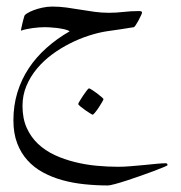

<svg xmlns="http://www.w3.org/2000/svg" viewBox="-20 -212 554 587"><path d="M492.2 293Q492.2 293.9 480.2 299.1Q468.3 304.2 450 311Q431.6 317.9 409.4 325.7Q387.2 333.5 366.9 340.1Q346.7 346.7 331.1 350.8Q315.4 355 310.1 355Q273.9 355 238.5 351.3Q203.1 347.7 171.1 338.9Q139.2 330.1 111.6 315.2Q84 300.3 64 278.1Q43.9 255.9 32.5 225.8Q21 195.8 21 155.8Q21 110.4 33.2 70.6Q45.4 30.8 67.9 -3.2Q90.3 -37.1 122.1 -65.4Q153.8 -93.8 192.9 -116.2Q187.5 -120.1 176.5 -122.6Q165.5 -125 153.8 -126.5Q142.1 -127.9 131.8 -128.4Q121.6 -128.9 117.2 -128.9Q100.6 -128.9 80.1 -126.2Q59.6 -123.5 43.9 -118.2Q43.9 -120.1 45.2 -126Q46.4 -131.8 48.1 -138.9Q49.8 -146 51.5 -152.6Q53.2 -159.2 54.2 -162.1Q54.7 -166 62.7 -171.1Q70.8 -176.3 83 -180.9Q95.2 -185.5 110.1 -188.7Q125 -191.9 140.1 -191.9Q161.6 -191.9 183.1 -189Q204.6 -186 226.3 -182.4Q248 -178.7 269.5 -175.8Q291 -172.9 312.5 -172.9Q335 -172.9 357.7 -175.5Q380.4 -178.2 405.3 -178.2Q408.2 -178.2 411.1 -177.5Q414.1 -176.8 414.1 -172.9Q414.1 -170.9 410.6 -163.8Q407.2 -156.7 403.1 -148.9Q398.9 -141.1 394.8 -135Q390.6 -128.9 389.2 -128.9Q372.6 -126 349.4 -122.6Q326.2 -119.1 305.2 -116.2Q280.3 -112.3 251.5 -103Q222.7 -93.8 194.1 -79.3Q165.5 -64.9 139.4 -45.7Q113.3 -26.4 93 -2.2Q72.8 22 60.8 50.5Q48.8 79.1 48.8 111.8Q48.8 149.9 61.5 178.5Q74.2 207 96.2 227.8Q118.2 248.5 147.2 262Q176.3 275.4 208.7 283.4Q241.2 291.5 275.1 294.7Q309.1 297.9 340.8 297.9Q358.9 297.9 379.9 296.1Q400.9 294.4 420.9 292.5Q440.9 290.5 458.3 288.8Q475.6 287.1 486.8 287.1Q492.2 287.1 492.2 293ZM296.4 90.8Q296.4 92.8 292 100.3Q287.6 107.9 282 116.5Q276.4 125 270.8 131.8Q265.1 138.7 263.2 138.7Q262.2 138.7 255.1 134.3Q248 129.9 240 124.3Q231.9 118.7 225.6 113.3Q219.2 107.9 219.2 106Q219.2 104 223.9 96.4Q228.5 88.9 234.1 80.3Q239.7 71.8 245.1 64.9Q250.5 58.1 252 58.1Q253.9 58.1 261.2 62.7Q268.6 67.4 276.4 73.2Q284.2 79.1 290.3 84.5Q296.4 89.8 296.4 90.8Z"/></svg>

Font: Scheherazade
Style: Regular
Weight: 400
Designer: SIL International
Foundry: SIL International
Version: Version 2.100 (build 932/914)